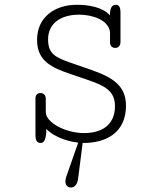

<svg xmlns="http://www.w3.org/2000/svg" viewBox="-20 -600 645 817"><path d="M332.5 2H314.5L262.2 151.4C259.8 158.7 258.3 165.5 258.3 171.4C258.3 187.5 267.1 197.8 282.2 197.8C294.9 197.8 309.1 188.5 312.5 158.7ZM317.4 -537.6C374.5 -537.6 442.4 -514.2 448.2 -463.4V-418.9C448.2 -403.8 459 -396 470.2 -396C482.4 -396 492.7 -404.3 492.7 -421.9V-545.4C492.7 -570.8 486.3 -579.6 473.1 -579.6C454.6 -579.6 447.8 -563.5 447.8 -534.7C414.1 -571.8 353 -579.6 306.2 -579.6C214.4 -579.6 137.7 -527.8 137.7 -430.2C137.7 -340.3 200.2 -312.5 276.9 -286.1L356.9 -258.8C428.2 -234.4 469.2 -211.4 469.2 -148.4C469.2 -64.9 409.2 -33.7 337.9 -33.7C256.8 -33.7 174.8 -80.1 174.8 -122.1V-180.2C174.8 -196.3 164.1 -204.1 152.3 -204.1C140.6 -204.1 130.9 -196.8 130.9 -181.2V-27.8C130.9 0 138.2 8.3 154.3 8.3C169.4 8.3 177.2 -13.7 177.2 -51.3C213.4 -13.2 284.2 8.3 336.4 8.3C430.2 8.3 516.1 -34.7 516.1 -150.4C516.1 -233.9 461.4 -270.5 366.7 -303.2L300.3 -326.2C221.2 -353.5 184.6 -365.2 184.6 -432.6C184.6 -497.1 233.9 -537.6 317.4 -537.6Z"/></svg>

Font: Cutive Mono
Style: Regular
Weight: 400
Monospace: yes
Designer: Vernon Adams
Foundry: Vernon Adams
Version: Version 1.002